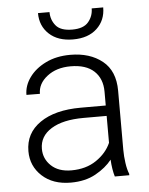

<svg xmlns="http://www.w3.org/2000/svg" viewBox="-53 -773 642 826"><g transform="rotate(-5 268.0 -359.5)"><path d="M410.2 0Q405.8 -13.7 402.6 -33.4Q399.4 -53.2 398.4 -73.7Q372.1 -40 327.1 -15.1Q282.2 9.8 219.7 9.8Q142.6 9.8 95.9 -33.2Q49.3 -76.2 49.3 -140.6Q49.3 -218.3 113.8 -262.9Q178.2 -307.6 290 -307.6H397.9V-367.2Q397.9 -423.8 363 -456.3Q328.1 -488.8 261.7 -488.8Q200.2 -488.8 160.2 -457.5Q120.1 -426.3 120.1 -382.3L62 -382.8Q62 -422.4 87.4 -457.8Q112.8 -493.2 158.4 -515.6Q204.1 -538.1 264.6 -538.1Q349.1 -538.1 402.8 -495.1Q456.5 -452.1 456.5 -366.2V-110.8Q456.5 -83.5 460.7 -54.2Q464.8 -24.9 472.7 -6.3V0ZM226.6 -42.5Q290 -42.5 334.5 -72.8Q378.9 -103 397.9 -146.5V-262.7H298.3Q208.5 -262.7 158.2 -231.4Q107.9 -200.2 107.9 -145.5Q107.9 -102.5 139.6 -72.5Q171.4 -42.5 226.6 -42.5ZM374 -729H423.8Q423.8 -673.3 386.2 -638.2Q348.6 -603 283.2 -603Q217.8 -603 179.9 -638.2Q142.1 -673.3 142.1 -729H191.9Q191.9 -695.3 212.4 -670.4Q232.9 -645.5 283.2 -645.5Q332 -645.5 353 -670.7Q374 -695.8 374 -729Z"/></g></svg>

Font: Vazirmatn RD UI FD ExtraLight
Style: Regular
Weight: 200
Designer: Saber Rastikerdar
Foundry: Saber Rastikerdar
Version: Version 33.003